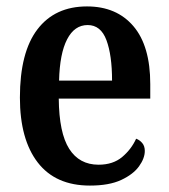

<svg xmlns="http://www.w3.org/2000/svg" viewBox="-20 -568 526 598"><path d="M260 10Q153 10 97.5 -62Q42 -134 42 -264Q42 -405 96.5 -476.5Q151 -548 251 -548Q343 -548 395.5 -486.5Q448 -425 448 -306V-261H163Q164 -154 195.5 -104.5Q227 -55 287 -55Q332 -55 360.5 -79Q389 -103 404 -136Q415 -132 423 -122.5Q431 -113 431 -98Q431 -75 413 -50Q395 -25 357.5 -7.5Q320 10 260 10ZM329 -317Q329 -396 311.5 -443Q294 -490 253 -490Q212 -490 189 -445.5Q166 -401 164 -317Z"/></svg>

Font: Noto Serif Hebrew Condensed SemiBold
Style: Regular
Weight: 600
Width: 3
Designer: Monotype Design Team
Foundry: Monotype Imaging Inc.
Version: Version 2.004; ttfautohint (v1.8.4.7-5d5b)